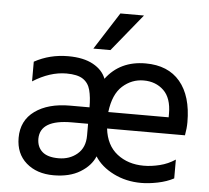

<svg xmlns="http://www.w3.org/2000/svg" viewBox="-54 -816 961 884"><g transform="rotate(5 427.0 -374.5)"><path d="M436 -587H357L467 -759H576ZM630 10Q560 10 502 -19Q444 -48 415 -94Q397 -50 348 -20Q299 10 225 10Q147 10 98.5 -32.5Q50 -75 50 -148Q50 -228 111 -272Q172 -316 273 -316H363Q363 -363 354.5 -395.5Q346 -428 320.5 -445Q295 -462 244 -462Q168 -462 89 -412V-503Q160 -542 245 -542Q316 -542 360.5 -517.5Q405 -493 420 -453Q485 -540 603 -540Q707 -540 762.5 -474Q818 -408 818 -287Q818 -259 812 -226H452Q461 -149 511.5 -109.5Q562 -70 635 -70Q670 -70 708.5 -79.5Q747 -89 780 -111V-24Q748 -7 706.5 1.5Q665 10 630 10ZM241 -70Q292 -70 327.5 -100Q363 -130 363 -185V-240H288Q142 -240 141 -152Q141 -114 165.5 -92Q190 -70 241 -70ZM730 -302V-319Q730 -391 693.5 -426Q657 -461 601 -461Q546 -461 503.5 -423Q461 -385 451 -302Z"/></g></svg>

Font: LXGW 975 Gothic SC
Style: Regular
Weight: 400
Version: Version 2.01;February 25, 2021